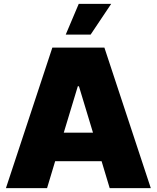

<svg xmlns="http://www.w3.org/2000/svg" viewBox="-20 -974 811 994"><path d="M223.6 0H10.7L251 -727.5H520.5L760.7 0H547.9L505.9 -139.6H265.6ZM382.8 -527.3 310.1 -287.1H461.4L388.7 -527.3ZM320.3 -794.9 387.7 -954.1H555.7L449.2 -794.9Z"/></svg>

Font: Inter Tight Black
Style: Regular
Weight: 900
Designer: Rasmus Andersson
Foundry: rsms
Version: Version 3.004; ttfautohint (v1.8.4.7-5d5b)